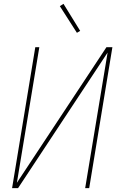

<svg xmlns="http://www.w3.org/2000/svg" viewBox="-20 -981 640 1001"><path d="M43 0 164 -735H185L68 -28L535 -735H566L445 0H424L541 -707L74 0ZM381 -810 292 -949 311 -961 398 -820Z"/></svg>

Font: Iosevka Aile Thin
Style: Italic
Weight: 100
Italic angle: -9°
Designer: Belleve Invis
Foundry: Belleve Invis
Version: Version 31.1.0; ttfautohint (v1.8.4)